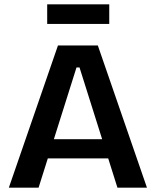

<svg xmlns="http://www.w3.org/2000/svg" viewBox="-20 -871 723 891"><path d="M21 0 249 -660H434L662 0H525L349 -558H335L159 0ZM143 -136V-225H558V-136ZM199 -760V-851H487V-760Z"/></svg>

Font: Bricolage Grotesque 16pt SemiBold
Style: Regular
Weight: 600
Version: Version 1.001;gftools[0.9.33.dev8+g029e19f]